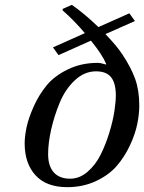

<svg xmlns="http://www.w3.org/2000/svg" viewBox="-20 -762 596 794"><path d="M82 -169Q82 -198 90 -236Q98 -274 119.5 -322Q141 -370 173 -409Q205 -448 260.5 -475Q316 -502 384 -502Q396 -502 419 -495V-498Q403 -536 356 -594L222 -534L199 -566L331 -625Q284 -680 239 -719V-725L277 -742Q329 -706 387 -650L515 -707L538 -675L416 -621Q464 -571 486 -537Q522 -483 539 -435.5Q556 -388 556 -325Q556 -290 547.5 -248.5Q539 -207 517 -160Q495 -113 462.5 -75.5Q430 -38 376.5 -13Q323 12 258 12Q172 12 127 -37Q82 -86 82 -169ZM179 -125Q179 -75 202.5 -49Q226 -23 270 -23Q309 -23 342 -51.5Q375 -80 396 -122Q417 -164 432 -213Q447 -262 453 -302Q459 -342 459 -367Q459 -418 439.5 -442.5Q420 -467 377 -467Q329 -467 289.5 -430Q250 -393 227 -337.5Q204 -282 191.5 -226Q179 -170 179 -125Z"/></svg>

Font: Heuristica
Style: Italic
Weight: 400
Italic angle: -13°
Version: Version 1.0.2